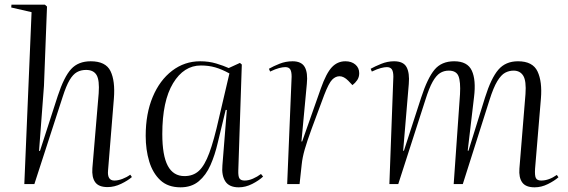

<svg xmlns="http://www.w3.org/2000/svg" viewBox="-20 -787 2427 821"><path d="M544 -30Q527 -15 498 -1Q469 13 440 13Q402 13 387 -8Q372 -29 375 -68L402 -388Q406 -444 393 -466Q380 -488 348 -488Q326 -488 309 -478.5Q292 -469 277.5 -444.5Q263 -420 248 -373L127 0H84L115 -735L28 -755L29 -767H172L181 -759L168 -420L147 -142H151L227 -377Q254 -459 284.5 -492Q315 -525 368 -525Q432 -525 452.5 -483Q473 -441 467 -366L442 -58Q438 -15 469 -15Q485 -15 503.5 -22Q522 -29 537 -40Z M999 -59Q998 -33 1004 -24Q1010 -15 1026 -15Q1043 -15 1061.5 -23Q1080 -31 1096 -43L1105 -32Q1087 -15 1058.5 -0.5Q1030 14 1001 14Q960 14 943.5 -11.5Q927 -37 931 -80L950 -317H945L911 -176Q899 -124 880 -81Q861 -38 830 -12Q799 14 752 14Q698 14 665.5 -16.5Q633 -47 618 -97Q603 -147 603 -206Q603 -301 633 -372.5Q663 -444 716 -484.5Q769 -525 836 -525Q873 -525 904.5 -515.5Q936 -506 958 -496L1006 -518L1014 -511ZM769 -34Q806 -34 830.5 -56.5Q855 -79 875 -133Q895 -187 916 -281L961 -473Q928 -491 900 -499Q872 -507 839 -507Q766 -507 720 -431Q674 -355 674 -214Q674 -122 697.5 -78Q721 -34 769 -34Z M1227 -459Q1227 -481 1221 -490.5Q1215 -500 1200 -500Q1189 -500 1173.5 -496Q1158 -492 1135 -481L1130 -493Q1149 -504 1175.5 -514.5Q1202 -525 1231 -525Q1269 -525 1283 -500.5Q1297 -476 1292 -428L1269 -182H1272L1352 -409Q1375 -474 1399 -499.5Q1423 -525 1457 -525Q1483 -525 1499.5 -511Q1516 -497 1516 -474Q1516 -457 1507.5 -444.5Q1499 -432 1487 -423L1469 -442Q1450 -461 1432 -461Q1415 -461 1400.5 -446.5Q1386 -432 1366 -380Q1333 -292 1313 -237.5Q1293 -183 1283 -148Q1273 -113 1270 -83L1261 0H1208Z M1947 -384Q1950 -438 1940.5 -461.5Q1931 -485 1899 -485Q1878 -485 1861.5 -474.5Q1845 -464 1830 -437.5Q1815 -411 1799 -360L1683 0H1645L1662 -459Q1662 -481 1655.5 -490.5Q1649 -500 1634 -500Q1624 -500 1608.5 -496Q1593 -492 1570 -481L1565 -493Q1583 -503 1610 -514Q1637 -525 1665 -525Q1705 -525 1718.5 -500Q1732 -475 1728 -428L1704 -143L1707 -142L1781 -370Q1808 -453 1838 -489Q1868 -525 1922 -525Q1979 -525 1997.5 -485Q2016 -445 2007 -372L1980 -143L1983 -142L2054 -370Q2080 -453 2111 -489Q2142 -525 2195 -525Q2258 -525 2278.5 -481.5Q2299 -438 2293 -366L2268 -66Q2266 -36 2271.5 -25.5Q2277 -15 2294 -15Q2327 -15 2361 -39L2368 -29Q2351 -14 2323 0Q2295 14 2266 14Q2228 14 2213 -7Q2198 -28 2201 -66L2227 -385Q2231 -441 2217.5 -463Q2204 -485 2176 -485Q2157 -485 2140 -476Q2123 -467 2106.5 -440Q2090 -413 2073 -359L1959 0H1920Z"/></svg>

Font: Literata 72pt Light
Style: Italic
Weight: 300
Italic angle: -2°
Designer: Latin by Veronika Burian and Jose Scaglione. Greek by Irene Vlachou. Cyrillic by Vera Evstafieva
Foundry: TypeTogether
Version: Version 3.002